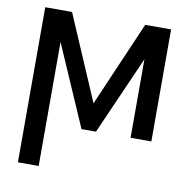

<svg xmlns="http://www.w3.org/2000/svg" viewBox="-81 -608 879 892"><g transform="rotate(10 358.0 -162.0)"><path d="M359.4 -127.8 532.7 -528.4H654.8V0H556.8V-370.4L393.5 0H325.3L159.1 -381.7V203.1H61.1V-528.4H187.5Z"/></g></svg>

Font: Inter UI
Style: Regular
Weight: 400
Designer: Rasmus Andersson
Foundry: rsms
Version: Version 2.2